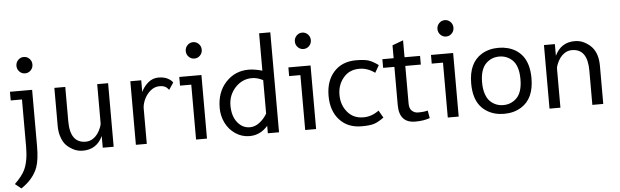

<svg xmlns="http://www.w3.org/2000/svg" viewBox="-55 -929 4452 1378"><g transform="rotate(-5 2171.0 -240.0)"><path d="M187 -458V-54.2Q187 46.4 167.5 99.6Q137.2 181.6 48.8 240.2L4.9 205.1Q58.1 153.3 78.1 112.3Q108.4 50.3 108.4 -54.2V-395.5H27.3V-458ZM106.7 -597.4Q89.8 -614.7 89.8 -639.2Q89.8 -663.6 106.7 -680.9Q123.5 -698.2 147.5 -698.2Q171.4 -698.2 188.2 -680.9Q205.1 -663.6 205.1 -639.2Q205.1 -614.7 188.2 -597.4Q171.4 -580.1 147.5 -580.1Q123.5 -580.1 106.7 -597.4Z M655.8 -84Q611.8 8.8 512.7 8.8Q472.7 8.8 440.7 -9Q408.7 -26.9 390.4 -47.4Q372.1 -67.9 359.9 -103Q347.2 -138.2 347.2 -183.1V-458H425.8V-210.4Q425.8 -53.7 538.1 -53.7Q566.9 -53.7 590.8 -69.3Q627.4 -92.8 648.4 -146.5Q655.8 -165 655.8 -175.8V-458H734.4V0H655.8Z M894.5 0V-458H973.1V-374Q990.7 -412.1 1023.2 -439.5Q1055.7 -466.8 1096.9 -466.8Q1138.2 -466.8 1164.8 -452.4Q1191.4 -438 1200.2 -421.9L1167 -372.1Q1160.2 -380.9 1153.8 -386.7Q1135.7 -404.3 1100.6 -404.3Q1065.4 -404.3 1037.1 -381.8Q1008.8 -358.9 992.2 -326.2Q975.6 -293.5 973.1 -260.7V0Z M1406.7 -458V0H1328.1V-395.5H1247.1V-458ZM1326.4 -597.4Q1309.6 -614.7 1309.6 -639.2Q1309.6 -663.6 1326.4 -680.9Q1343.3 -698.2 1367.2 -698.2Q1391.1 -698.2 1408 -680.9Q1424.8 -663.6 1424.8 -639.2Q1424.8 -614.7 1408 -597.4Q1391.1 -580.1 1367.2 -580.1Q1343.3 -580.1 1326.4 -597.4Z M1713.9 8.8Q1657.2 8.8 1611.3 -22.5Q1565.4 -53.7 1541 -103.8Q1516.6 -153.8 1516.6 -210.9Q1516.6 -324.7 1582.8 -395.8Q1648.9 -466.8 1747.1 -466.8Q1788.1 -466.8 1845.2 -451.2V-720.2H1925.8V0H1845.2V-53.7Q1790 8.8 1713.9 8.8ZM1845.2 -382.8Q1804.7 -404.3 1765.1 -404.3Q1696.8 -404.3 1647 -352.5Q1595.2 -297.4 1595.2 -221.2Q1595.2 -145 1631.6 -99.6Q1668 -54.2 1721.2 -54.2Q1757.3 -54.2 1790 -78.9Q1822.8 -103.5 1845.2 -141.6Z M2192.9 -458V0H2114.3V-395.5H2033.2V-458ZM2112.5 -597.4Q2095.7 -614.7 2095.7 -639.2Q2095.7 -663.6 2112.5 -680.9Q2129.4 -698.2 2153.3 -698.2Q2177.2 -698.2 2194.1 -680.9Q2210.9 -663.6 2210.9 -639.2Q2210.9 -614.7 2194.1 -597.4Q2177.2 -580.1 2153.3 -580.1Q2129.4 -580.1 2112.5 -597.4Z M2541 -54.2Q2598.1 -54.2 2650.9 -92.8L2681.2 -40Q2642.6 -11.7 2612.3 -1.5Q2582 8.8 2521 8.8Q2420.4 8.8 2361.6 -56.2Q2302.7 -121.1 2302.7 -229Q2302.7 -336.9 2361.6 -401.9Q2420.4 -466.8 2521 -466.8Q2582 -466.8 2612.3 -456.5Q2642.6 -446.3 2681.2 -418L2650.9 -365.2Q2598.1 -403.8 2541 -403.8H2538.1Q2466.8 -403.8 2424.1 -352.5Q2381.3 -301.3 2381.3 -229Q2381.3 -156.7 2424.1 -105.5Q2466.8 -54.2 2538.1 -54.2Z M2907.7 8.8Q2791.5 8.8 2791.5 -120.1V-395.5H2710.4V-458H2791.5V-550.8L2870.1 -580.1V-458H2981.9V-395.5H2870.1V-125Q2870.1 -87.4 2889.2 -71Q2908.2 -54.7 2931.6 -54.7Q2977.1 -54.7 3002.4 -62.5L3012.2 -7.3Q2967.3 8.8 2907.7 8.8Z M3220.2 -458V0H3141.6V-395.5H3060.5V-458ZM3139.9 -597.4Q3123 -614.7 3123 -639.2Q3123 -663.6 3139.9 -680.9Q3156.7 -698.2 3180.7 -698.2Q3204.6 -698.2 3221.4 -680.9Q3238.3 -663.6 3238.3 -639.2Q3238.3 -614.7 3221.4 -597.4Q3204.6 -580.1 3180.7 -580.1Q3156.7 -580.1 3139.9 -597.4Z M3408.7 -229Q3408.7 -181.6 3420.7 -146.2Q3432.6 -110.8 3452.9 -91.6Q3473.1 -72.3 3496.8 -63.2Q3520.5 -54.2 3547.4 -54.2Q3602.1 -54.2 3641.6 -91.8Q3685.1 -133.3 3685.1 -229Q3685.1 -324.2 3641.6 -366.7Q3601.6 -403.8 3547.4 -403.8Q3492.2 -403.8 3453.1 -366.7Q3408.7 -324.2 3408.7 -229ZM3330.1 -229Q3330.1 -377 3425.3 -435.1Q3478 -466.8 3547.4 -466.8Q3616.2 -466.8 3669.9 -435.1Q3698.2 -417.5 3719.2 -391.1Q3764.6 -331.5 3764.6 -229Q3764.6 -80.6 3669.9 -23.4Q3617.2 8.8 3547.4 8.8Q3477.1 8.8 3425.3 -23.4Q3396.5 -40.5 3375.5 -67.4Q3330.1 -125.5 3330.1 -229Z M4183.1 -247.6Q4183.1 -404.3 4070.8 -404.3Q4042 -404.3 4018.1 -388.7Q3981.4 -365.2 3960.4 -311.5Q3953.1 -293 3953.1 -282.2V0H3874.5V-458H3953.1V-374Q3997.1 -466.8 4096.2 -466.8Q4136.2 -466.8 4168.2 -449Q4200.2 -431.2 4218.3 -410.6Q4261.7 -362.3 4261.7 -274.9V0H4183.1Z"/></g></svg>

Font: Molengo
Style: Regular
Weight: 400
Designer: moyogo
Foundry: moyogo
Version: Version 0.11; ttfautohint (v0.8) -G 32 -r 16 -x